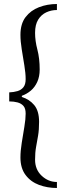

<svg xmlns="http://www.w3.org/2000/svg" viewBox="-20 -752 352 958"><path d="M264 156V186Q216 186 174.5 170.5Q133 155 107.5 121Q82 87 82 34Q82 1 88.5 -39.5Q95 -80 101.5 -119Q108 -158 108 -185Q108 -211 97 -223.5Q86 -236 67.5 -241Q49 -246 26 -246V-291Q49 -292 67.5 -297.5Q86 -303 97 -317Q108 -331 108 -357Q108 -386 101.5 -425.5Q95 -465 88.5 -505.5Q82 -546 82 -578Q82 -633 107.5 -666.5Q133 -700 174.5 -716Q216 -732 264 -732V-702Q236 -702 211 -690.5Q186 -679 170.5 -654Q155 -629 155 -588Q155 -548 166.5 -504.5Q178 -461 178 -405Q178 -370 166 -343.5Q154 -317 134 -300Q114 -283 89 -274V-268Q126 -257 150.5 -228Q175 -199 175 -144Q175 -104 170 -75Q165 -46 160 -18.5Q155 9 155 45Q155 94 188 125Q221 156 264 156Z"/></svg>

Font: STIX Two Text
Style: Regular
Weight: 400
Designer: Ross Mills, John Hudson & Paul Hanslow, Tiro Typeworks Ltd; with prior portions MicroPress Inc., and Coen Hoffman.
Foundry: Tiro Typeworks Ltd
Version: Version 2.13 b171